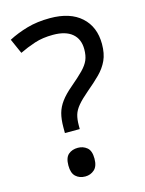

<svg xmlns="http://www.w3.org/2000/svg" viewBox="-113 -792 659 874"><g transform="rotate(-15 217.0 -355.0)"><path d="M140 -228Q140 -266 147.5 -293.5Q155 -321 173.5 -346Q192 -371 224 -398Q263 -431 284.5 -453Q306 -475 315 -496Q324 -517 324 -547Q324 -595 293 -621Q262 -647 203 -647Q154 -647 116 -634.5Q78 -622 43 -605L12 -675Q52 -696 100.5 -710Q149 -724 209 -724Q304 -724 356 -677Q408 -630 408 -549Q408 -504 393.5 -472.5Q379 -441 352.5 -414.5Q326 -388 290 -358Q257 -330 239.5 -309Q222 -288 216 -267.5Q210 -247 210 -218V-201H140ZM117 -54Q117 -91 134.5 -106Q152 -121 179 -121Q204 -121 222 -106Q240 -91 240 -54Q240 -18 222 -2Q204 14 179 14Q152 14 134.5 -2Q117 -18 117 -54Z"/></g></svg>

Font: Noto Sans Elymaic
Style: Regular
Weight: 400
Designer: Morgane Pierson
Foundry: Google LLC
Version: Version 1.002; ttfautohint (v1.8.4.7-5d5b)